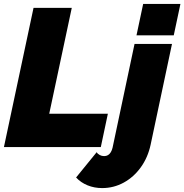

<svg xmlns="http://www.w3.org/2000/svg" viewBox="-23 -750 940 979"><path d="M148 -710H343L228 -170H527L491 0H-3ZM498 209Q458 209 423.5 195Q389 181 365 155L470 26Q475 35 485.5 40.5Q496 46 508 46Q519 46 527.5 41Q536 36 542 26Q548 16 551 3L663 -526H854L745 -12Q731 53 695 103Q659 153 608 181Q557 209 498 209ZM707 -730H897L863 -570H673Z"/></svg>

Font: Raleway Thin Black
Style: Italic
Weight: 900
Italic angle: -12°
Version: Version 4.026